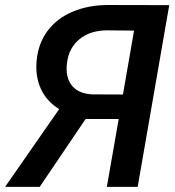

<svg xmlns="http://www.w3.org/2000/svg" viewBox="-59 -731 686 751"><path d="M358.9 0 405.3 -265.6H275.9L96.2 0H-39.1L172.4 -304.2Q122.1 -335.9 100.6 -384Q79.1 -432.1 84 -490.2Q89.4 -559.1 126.2 -609.1Q163.1 -659.2 225.1 -685.3Q287.1 -711.4 364.3 -711.4L603 -710.9L479.5 0ZM203.1 -484.9Q195.8 -429.7 221.9 -396.7Q248 -363.8 304.2 -361.8L421.9 -361.3L465.3 -611.3L360.4 -612.3Q294.9 -612.3 252.7 -578.4Q210.4 -544.4 203.1 -484.9Z"/></svg>

Font: Roboto Medium
Style: Italic
Weight: 500
Italic angle: -12°
Designer: Google
Version: Version 2.134; 2016